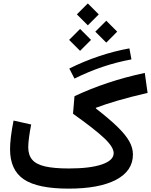

<svg xmlns="http://www.w3.org/2000/svg" viewBox="-20 -1119 895 1139"><path d="M60.5 -403.8 165 -380.4Q157.2 -341.8 152.3 -304.9Q147.5 -268.1 147.5 -245.6Q147.5 -199.7 170.9 -171.9Q194.3 -144 247.3 -131.8Q300.3 -119.6 389.2 -119.6Q514.6 -119.6 584.5 -143.6Q654.3 -167.5 654.3 -210.4Q654.3 -246.6 597.9 -299.8Q541.5 -353 413.1 -444.3L421.9 -548.3Q515.1 -592.3 619.1 -627Q723.1 -661.6 838.9 -686.5L855.5 -567.9Q751 -543.5 678.2 -522.2Q605.5 -501 548.8 -479.5V-475.6Q627.9 -414.1 676.3 -367.2Q724.6 -320.3 746.6 -281.2Q768.6 -242.2 768.6 -202.6Q768.6 -105.5 668.9 -52.7Q569.3 0 386.7 0Q203.1 0 121.3 -55.2Q39.6 -110.4 39.6 -233.9Q39.6 -264.6 44.7 -307.9Q49.8 -351.1 60.5 -403.8ZM747.6 -832 759.8 -766.6Q587.9 -735.4 421.9 -652.8L391.1 -712.4Q477.1 -755.4 567.6 -785.6Q658.2 -815.9 747.6 -832ZM545.4 -931.2 610.4 -996.1 675.3 -931.2 610.4 -866.2ZM390.1 -882.3 455.1 -947.3 520 -882.3 455.1 -817.4ZM436 -1033.7 501 -1098.6 565.9 -1033.7 501 -968.8Z"/></svg>

Font: Estedad-FD SemiBold
Style: Regular
Weight: 600
Designer: Amin Abedi
Version: Version 7.3